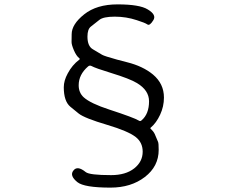

<svg xmlns="http://www.w3.org/2000/svg" viewBox="-20 -794 1040 876"><path d="M484 62Q364 62 333 37Q296 7 315 -16Q333 -40 371 -9Q388 5 487 5Q553 5 592 -25.5Q631 -56 631 -102Q631 -144 599 -169Q564 -196 470 -224Q365 -255 339 -276Q320 -291 301 -307Q271 -332 271 -396Q271 -426 289 -459Q309 -497 342 -522Q346 -525 342 -528Q328 -539 317 -565Q306 -591 306.5 -603Q307 -615 307 -638Q307 -683 364 -728.5Q421 -774 516 -774Q617 -774 654 -751Q696 -726 679 -701Q663 -675 652.5 -682.5Q642 -690 604 -702Q556 -718 503.5 -718Q451 -718 433 -703Q414 -688 395 -673Q379 -661 379 -627Q379 -583 404 -569Q425 -557 446 -544Q456 -538 514 -522Q537 -516 560 -510Q632 -492 678 -454Q728 -412 728 -349Q728 -308 710.5 -270.5Q693 -233 668 -212Q664 -209 668 -206Q680 -195 686 -182.5Q692 -170 701 -147Q704 -141 704 -110Q704 -35 641 13.5Q578 62 484 62ZM613 -244Q620 -239 626 -245Q660 -274 660 -332Q660 -382 605 -415Q572 -435 487 -461Q415 -483 397 -493Q389 -497 382 -491Q339 -454 339 -405Q339 -371 362 -350Q393 -322 479 -294Q592 -257 613 -244Z"/></svg>

Font: Resource Han Rounded JP Normal
Style: Regular
Weight: 350
Designer: Cyano Hao (round all glyphs); Ryoko NISHIZUKA 西塚涼子 (kana, bopomofo & ideographs); Paul D. Hunt (Latin, Greek & Cyrillic)
Foundry: Cyano Hao
Version: 0.990